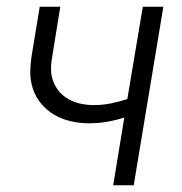

<svg xmlns="http://www.w3.org/2000/svg" viewBox="-20 -550 540 570"><path d="M316 0 349 -201Q324 -193 298 -188.5Q272 -184 245 -184Q217 -184 190.5 -190Q164 -196 141.5 -209Q119 -222 102 -242.5Q85 -263 77 -288.5Q69 -314 70 -341.5Q71 -369 76 -397L98 -530H159L136 -388Q132 -368 131.5 -348Q131 -328 137.5 -310Q144 -292 156 -278Q168 -264 184.5 -255Q201 -246 220 -242Q239 -238 259 -238Q284 -238 309 -243Q334 -248 358 -256L404 -530H465L377 0Z"/></svg>

Font: Iosevka Curly Light Oblique
Style: Regular
Weight: 300
Italic angle: -9°
Monospace: yes
Designer: Belleve Invis
Foundry: Belleve Invis
Version: Version 11.1.0; ttfautohint (v1.8.3)